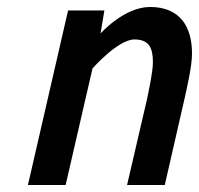

<svg xmlns="http://www.w3.org/2000/svg" viewBox="-20 -530 570 550"><path d="M245 -334C245 -334 318 -417 365 -417C407 -417 418 -393 418 -352C418 -324 406 -269 400 -241L344 0H452L509 -249C516 -281 530 -340 530 -377C530 -453 496 -510 410 -510C335 -510 268 -434 268 -434L279 -500H175L60 0H168Z"/></svg>

Font: RazerF5 SemiBold
Style: Italic
Weight: 600
Foundry: Razer Inc.
Version: Version 2